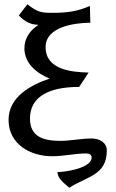

<svg xmlns="http://www.w3.org/2000/svg" viewBox="-20 -719 540 897"><path d="M20 -159C20 -45 122 11 224 11C277 11 329 -2 382 -2C394 -2 408 1 408 17C408 67 283 85 248 85C251 117 278 136 304 158C385 105 479 101 479 -16C479 -55 442 -72 408 -72C359 -72 311 -61 262 -61C186 -61 120 -78 120 -165C120 -265 205 -313 350 -313L394 -380C312 -382 193 -394 193 -499C193 -595 330 -612 402 -613L400 -691C339 -665 293 -659 222 -659C174 -659 155 -662 108 -699L68 -647C100 -612 130 -604 160 -603C121 -578 94 -541 94 -493C94 -423 152 -376 212 -352C123 -322 20 -266 20 -159Z"/></svg>

Font: KpMath
Style: SansBold
Weight: 700
Version: Version 0.66